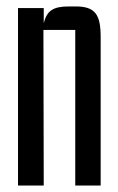

<svg xmlns="http://www.w3.org/2000/svg" viewBox="-20 -577 368 597"><path d="M195 -557C145 -557 126 -544 116 -505V-552H36V0H116L115 -484H214V0H293V-462C293 -532 276 -557 215 -557Z"/></svg>

Font: Queering
Style: Regular
Weight: 400
Designer: Adam Naccarato
Foundry: adamnac
Version: Version 2.000;hotconv 1.0.109;makeotfexe 2.5.65596